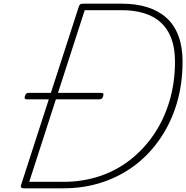

<svg xmlns="http://www.w3.org/2000/svg" viewBox="-20 -1018 1007 1038"><path d="M108 0Q90 0 93 -15L406 -982Q409 -990 413 -994Q417 -998 430 -998H641Q716 -998 776.5 -979Q837 -960 879.5 -922Q922 -884 944.5 -824.5Q967 -765 967 -686Q967 -565 936.5 -461.5Q906 -358 848.5 -272.5Q791 -187 712 -126.5Q633 -66 534.5 -33Q436 0 323 0ZM138 -35H323Q428 -35 520 -66Q612 -97 686 -155.5Q760 -214 814 -294.5Q868 -375 897 -474Q926 -573 926 -685Q926 -757 906.5 -809.5Q887 -862 850 -896Q813 -930 759 -946.5Q705 -963 638 -963H438ZM126 -481Q116 -481 114 -485.5Q112 -490 115 -500Q118 -509 122.5 -512.5Q127 -516 136 -516H526Q537 -516 538.5 -511.5Q540 -507 538 -499Q535 -489 530.5 -485Q526 -481 516 -481Z"/></svg>

Font: Playwrite RO Thin
Style: Regular
Weight: 250
Version: Version 1.002